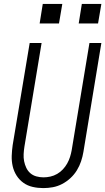

<svg xmlns="http://www.w3.org/2000/svg" viewBox="-20 -955 540 983"><path d="M202 8Q174 8 147.5 2Q121 -4 100 -19Q79 -34 65 -56Q51 -78 45 -104Q39 -130 40 -157.5Q41 -185 45 -213L132 -735H193L105 -204Q102 -185 101 -166Q100 -147 103.5 -129.5Q107 -112 114.5 -96Q122 -80 135 -68.5Q148 -57 166 -52Q184 -47 203 -47Q220 -47 238 -51Q256 -55 272.5 -64.5Q289 -74 302 -88Q315 -102 324 -118Q333 -134 338.5 -151.5Q344 -169 347 -186L438 -735H499L407 -177Q403 -153 395 -129Q387 -105 373.5 -83Q360 -61 340.5 -43Q321 -25 298 -13Q275 -1 250.5 3.5Q226 8 202 8ZM482 -835H383L399 -935H499ZM183 -835 199 -935H299L282 -835Z"/></svg>

Font: Iosevka SS04 Light
Style: Italic
Weight: 300
Italic angle: -9°
Monospace: yes
Designer: Belleve Invis
Foundry: Belleve Invis
Version: Version 19.0.0; ttfautohint (v1.8.4)